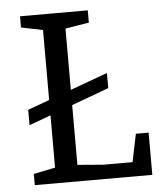

<svg xmlns="http://www.w3.org/2000/svg" viewBox="-49 -691 621 734"><g transform="rotate(-5 261.5 -324.0)"><path d="M55 -230V-289L367 -403V-345ZM55 0V-43L138 -60V-588L55 -605V-648H315V-601L224 -586V-63L322 -55H435L457 -162H506V0Z"/></g></svg>

Font: Faustina
Style: Regular
Weight: 400
Designer: Alfonso Garcia
Foundry: http://www.omnibus-type.com
Version: Version 1.200